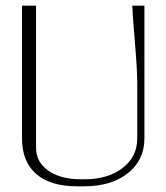

<svg xmlns="http://www.w3.org/2000/svg" viewBox="-20 -653 590 681"><path d="M58.1 -632.8H107.9V-128.9Q107.9 -78.1 151.6 -47.6Q195.3 -17.1 267.1 -17.1H278.8Q362.8 -17.1 414.8 -57.1Q466.8 -97.2 466.8 -162.1V-358.9Q466.8 -405.8 458 -509.5Q449.2 -613.3 449.2 -632.8H492.2V-162.1Q492.2 -85.4 433.6 -38.8Q375 7.8 278.8 7.8H253.9Q158.7 7.8 108.4 -35.9Q58.1 -79.6 58.1 -162.1Z"/></svg>

Font: Resagokr
Style: Light
Weight: 300
Designer: gluk
Foundry: gluk
Version: Version 0.95